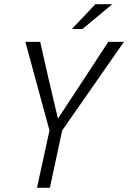

<svg xmlns="http://www.w3.org/2000/svg" viewBox="-20 -888 606 908"><path d="M214 -271 100 -690H170L210 -514L254 -327L377 -514L492 -690H566L274 -271L216 0H155ZM431 -868H511L370 -751H320Z"/></svg>

Font: Decalotype Light Italic
Style: Regular
Weight: 300
Italic angle: -12°
Designer: Alfredo Marco Pradil
Foundry: Alfredo Marco Pradil
Version: Version 1.0